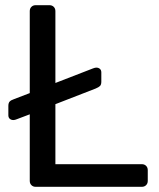

<svg xmlns="http://www.w3.org/2000/svg" viewBox="-20 -720 611 740"><path d="M117.6 0Q107.4 0 101.1 -6.4Q94.7 -12.7 94.7 -22.9V-279.4L44.2 -260.3Q37.2 -257.3 31.6 -257.3Q23.4 -257.3 17.8 -262Q12.2 -266.8 12.2 -275.8V-311.5Q12.2 -323.1 17.2 -328.5Q22.2 -334 34.2 -338L94.7 -361.2V-677.1Q94.7 -687.3 101.1 -693.6Q107.4 -700 117.6 -700H170.6Q180.7 -700 187.1 -693.6Q193.5 -687.3 193.5 -677.1V-400.2L338.5 -456.4Q346.5 -459.4 351.1 -459.4Q359.3 -459.4 364.9 -454.7Q370.5 -449.9 370.5 -440.9V-405.2Q370.5 -393.8 365.5 -388.7Q360.5 -383.7 348.5 -378.7L193.5 -318.5V-87.2H526.6Q536.7 -87.2 543.1 -80.8Q549.5 -74.4 549.5 -64.2V-22.9Q549.5 -12.7 543.1 -6.4Q536.7 0 526.6 0Z"/></svg>

Font: Rubik Light
Style: Regular
Weight: 300
Designer: Hubert and Fischer
Foundry: Hubert and Fischer
Version: Version 2.300;gftools[0.9.30]